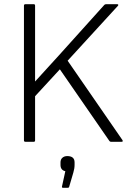

<svg xmlns="http://www.w3.org/2000/svg" viewBox="-20 -675 622 914"><path d="M101 0Q94 0 94 -7V-648Q94 -655 101 -655H141Q147 -655 147 -648V-431Q147 -395 147 -359Q147 -323 147 -287Q175 -318 203.5 -349Q232 -380 260 -411L476 -651Q479 -655 485 -655H538Q542 -655 543 -652.5Q544 -650 541 -647L302 -386L563 -8Q567 0 559 0H508Q503 0 500 -5L265 -345L147 -217V-7Q147 0 141 0ZM280 219Q274 219 275 213L291 140Q268 135 268 110V98Q268 84 277 76Q286 68 300 68Q335 68 335 98V110Q335 127 329 147L309 215Q308 219 302 219Z"/></svg>

Font: Sofia Sans Light
Style: Regular
Weight: 300
Designer: Botio Nikoltchev, Ani Petrova
Foundry: lettersoup
Version: Version 4.100; ttfautohint (v1.8.3)